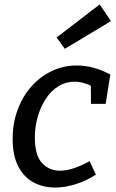

<svg xmlns="http://www.w3.org/2000/svg" viewBox="-20 -835 522 865"><path d="M229 10Q175 10 131.5 -13Q88 -36 62.5 -85Q37 -134 37 -210Q37 -280 59.5 -340.5Q82 -401 121.5 -445.5Q161 -490 213.5 -515Q266 -540 326 -540Q362 -540 400.5 -530Q439 -520 477 -499L456 -367H390L389 -457L399 -444Q356 -467 316 -467Q276 -467 243 -446.5Q210 -426 186.5 -390Q163 -354 150 -309Q137 -264 137 -215Q137 -136 169 -101Q201 -66 251 -66Q280 -66 314 -77.5Q348 -89 384 -109L412 -48Q366 -19 318.5 -4.5Q271 10 229 10ZM272 -615 235 -666 429 -815 480 -740Z"/></svg>

Font: Bitter Thin Medium
Style: Italic
Weight: 500
Italic angle: -9°
Version: Version 3.021